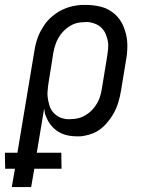

<svg xmlns="http://www.w3.org/2000/svg" viewBox="-76 -548 596 783"><path d="M-28 215 -15 140H-55L-56 75H-5L64 -339Q66 -353 69.5 -367Q73 -381 78 -395Q83 -409 90.5 -422.5Q98 -436 106.5 -448.5Q115 -461 126.5 -472Q138 -483 150.5 -492Q163 -501 176.5 -507.5Q190 -514 204 -518.5Q218 -523 235 -525.5Q252 -528 261 -528H273Q290 -528 306 -526Q322 -524 337.5 -520Q353 -516 366.5 -508.5Q380 -501 391.5 -491Q403 -481 412 -468.5Q421 -456 427 -441.5Q433 -427 437 -412Q441 -397 442.5 -381Q444 -365 443 -345.5Q442 -326 440 -315L418 -181Q416 -168 413 -155Q410 -142 406 -129Q402 -116 396.5 -103.5Q391 -91 383.5 -79Q376 -67 367.5 -56Q359 -45 349 -35Q339 -25 327 -17Q315 -9 302.5 -4Q290 1 274 4.5Q258 8 250 8H238Q222 8 206.5 5.5Q191 3 177 -3Q163 -9 151.5 -18Q140 -27 131 -38.5Q122 -50 114.5 -66Q107 -82 106 -93L104 -105L74 75H174L175 140H64L51 215ZM199 -62H208Q217 -62 226.5 -63Q236 -64 245.5 -66.5Q255 -69 264 -73.5Q273 -78 281.5 -84Q290 -90 297 -97Q304 -104 310 -112Q316 -120 321 -129Q326 -138 329.5 -147Q333 -156 335.5 -167Q338 -178 339 -184L360 -312Q362 -322 363 -332Q364 -342 365 -352Q366 -362 365 -371.5Q364 -381 361.5 -390Q359 -399 355.5 -408Q352 -417 346.5 -424.5Q341 -432 334 -438Q327 -444 319 -448Q311 -452 300 -455Q289 -458 283 -458H274Q265 -458 255 -457Q245 -456 235.5 -453.5Q226 -451 217.5 -446.5Q209 -442 200.5 -436Q192 -430 185 -423Q178 -416 172 -408Q166 -400 161 -391Q156 -382 152.5 -373Q149 -364 146 -353Q143 -342 142 -336L123 -217Q121 -207 120 -196.5Q119 -186 118 -175.5Q117 -165 118 -155Q119 -145 121 -135.5Q123 -126 126 -116.5Q129 -107 134 -99Q139 -91 146 -84.5Q153 -78 161 -73Q169 -68 180.5 -65Q192 -62 199 -62Z"/></svg>

Font: Iosevka Term Oblique
Style: Regular
Weight: 400
Italic angle: -9°
Monospace: yes
Designer: Belleve Invis
Foundry: Belleve Invis
Version: Version 31.4.0